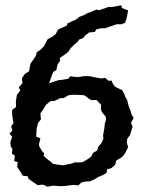

<svg xmlns="http://www.w3.org/2000/svg" viewBox="-20 -697 574 727"><path d="M160 10 143 2 123 4 106 -7 87 -21 86 -29 66 -32 57 -47 45 -65 47 -83 34 -87 36 -108 25 -115 27 -133 21 -142 19 -158 26 -179 16 -191 27 -203 22 -218 31 -231 26 -262V-281L41 -292L40 -312L44 -338L57 -355L51 -366L65 -382L63 -401L74 -417L90 -427L95 -455L106 -471L116 -486L119 -499L135 -510L147 -523L160 -548L181 -560L191 -568L199 -584L208 -589L233 -600L235 -608L254 -617L268 -623L280 -633L301 -641L308 -646L322 -651L346 -661L354 -658L375 -665L391 -671L402 -670L419 -673L439 -677L442 -667L456 -661L465 -658L463 -646L459 -627L454 -611L440 -605H421L407 -600L395 -596L377 -590H363L345 -586L339 -576L317 -574L302 -562L295 -553L281 -548L273 -538L262 -529L247 -514L238 -500L222 -488L207 -478V-466L198 -453L193 -431L182 -425L175 -408L166 -382L197 -392L199 -393L217 -395L239 -399L246 -408L273 -405L302 -409L322 -408L340 -404L363 -400L378 -402L391 -391L402 -392L409 -377L415 -369L433 -360L442 -356L450 -343L454 -331L462 -317L464 -307L469 -289L474 -279L478 -264L486 -250L476 -232L482 -217L472 -185L462 -172L460 -158L465 -140L456 -121L449 -110L439 -100L420 -89L416 -73L401 -60L385 -56L384 -43L372 -35L354 -28L338 -18L319 -10H305L288 -6L277 5L258 3L227 7L209 8L180 6ZM219 -71 252 -78 262 -82H280L293 -83L313 -95L326 -105L332 -118L348 -127L352 -141L364 -155L372 -173L370 -182L375 -211L377 -230L381 -242V-254L365 -274L362 -285L363 -300L353 -310L346 -318H325L316 -324L300 -336L290 -337L270 -338H253L238 -336L222 -326L207 -325L187 -315L171 -314L155 -301L140 -277L133 -268L135 -245L124 -231L119 -211L117 -180L133 -173L128 -153V-144L141 -122L147 -117L145 -107L163 -91L168 -88L180 -77L202 -73Z"/></svg>

Font: Winky Rough
Style: Italic
Weight: 400
Italic angle: -8.97852°
Designer: Simon Atzbach
Foundry: typofactur
Version: Version 1.206